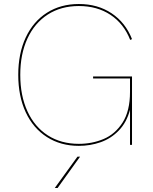

<svg xmlns="http://www.w3.org/2000/svg" viewBox="-20 -722 761 957"><path d="M71 -349Q71 -455 108.2 -535Q145.5 -615 214 -658.5Q282.5 -702 373 -702Q467 -702 536.2 -655.8Q605.5 -609.5 638 -527L629 -523Q597.5 -603.5 531 -647.8Q464.5 -692 373 -692Q284.5 -692 218.5 -649.8Q152.5 -607.5 116.8 -530Q81 -452.5 81 -349Q81 -245 116.8 -167.2Q152.5 -89.5 218.5 -47.2Q284.5 -5 373 -5Q438.5 -5 496 -29Q553.5 -53 590.8 -110.8Q628 -168.5 628 -264V-331H444V-341H638V0H628V-175Q611.5 -112 572.2 -71.5Q533 -31 481.2 -13Q429.5 5 373 5Q282.5 5 214 -38.8Q145.5 -82.5 108.2 -162.5Q71 -242.5 71 -349ZM366 59H379L267 215H253Z"/></svg>

Font: HK Grotesk Thin
Style: Regular
Weight: 100
Designer: Alfredo Marco Pradil
Foundry: Hanken Design Co.
Version: Version 3.001